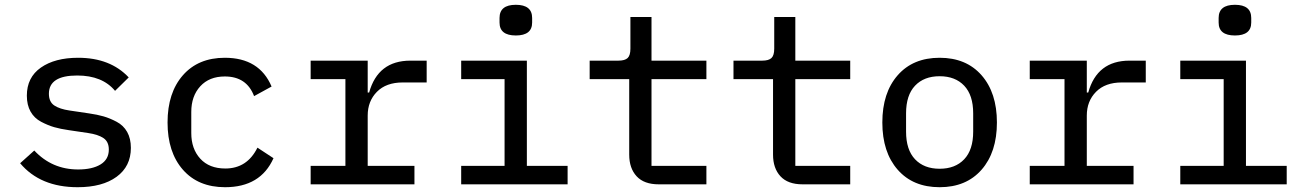

<svg xmlns="http://www.w3.org/2000/svg" viewBox="-20 -769 5440 801"><path d="M304 12Q148 12 64 -88L123 -141Q197 -62 306 -62Q365 -62 399.5 -83Q434 -104 434 -145Q434 -178 411.5 -193Q389 -208 348 -214L267 -226Q232 -231 206 -238.5Q180 -246 151.5 -261Q123 -276 107.5 -303.5Q92 -331 92 -370Q92 -446 150.5 -487Q209 -528 306 -528Q440 -528 517 -446L460 -390Q407 -454 302 -454Q184 -454 184 -378Q184 -344 206.5 -329Q229 -314 270 -308L351 -296Q386 -291 412 -283.5Q438 -276 466.5 -261Q495 -246 510.5 -218.5Q526 -191 526 -152Q526 -75 466.5 -31.5Q407 12 304 12Z M919 12Q807 12 743 -61Q679 -134 679 -258Q679 -382 743 -455Q807 -528 918 -528Q1062 -528 1113 -408L1040 -368Q1009 -450 918 -450Q853 -450 815.5 -409Q778 -368 778 -302V-214Q778 -148 815.5 -107Q853 -66 920 -66Q1011 -66 1054 -153L1121 -109Q1067 12 919 12Z M1276 0V-77H1421V-439H1276V-516H1514V-383H1520Q1557 -516 1692 -516H1760V-425H1660Q1591 -425 1552.5 -386Q1514 -347 1514 -287V-77H1709V0Z M2064 -675V-694Q2064 -749 2132 -749Q2200 -749 2200 -694V-675Q2200 -621 2132 -621Q2064 -621 2064 -675ZM1904 0V-77H2085V-439H1904V-516H2178V-77H2348V0Z M2927 0H2728Q2667 0 2636 -33.5Q2605 -67 2605 -124V-439H2440V-516H2560Q2587 -516 2598.5 -527Q2610 -538 2610 -566V-698H2698V-516H2927V-439H2698V-77H2927Z M3527 0H3328Q3267 0 3236 -33.5Q3205 -67 3205 -124V-439H3040V-516H3160Q3187 -516 3198.5 -527Q3210 -538 3210 -566V-698H3298V-516H3527V-439H3298V-77H3527Z M4075 -61Q4011 12 3900 12Q3789 12 3725 -61Q3661 -134 3661 -258Q3661 -382 3725 -455Q3789 -528 3900 -528Q4011 -528 4075 -455Q4139 -382 4139 -258Q4139 -134 4075 -61ZM4040 -220V-296Q4040 -372 4002.5 -411.5Q3965 -451 3900 -451Q3835 -451 3797.5 -411.5Q3760 -372 3760 -296V-220Q3760 -144 3797.5 -104.5Q3835 -65 3900 -65Q3965 -65 4002.5 -104.5Q4040 -144 4040 -220Z M4276 0V-77H4421V-439H4276V-516H4514V-383H4520Q4557 -516 4692 -516H4760V-425H4660Q4591 -425 4552.5 -386Q4514 -347 4514 -287V-77H4709V0Z M5064 -675V-694Q5064 -749 5132 -749Q5200 -749 5200 -694V-675Q5200 -621 5132 -621Q5064 -621 5064 -675ZM4904 0V-77H5085V-439H4904V-516H5178V-77H5348V0Z"/></svg>

Font: IBM Plex Mono Text
Style: Regular
Weight: 450
Designer: Mike Abbink, Paul van der Laan, Pieter van Rosmalen
Foundry: Bold Monday
Version: Version 2.000